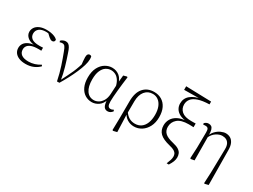

<svg xmlns="http://www.w3.org/2000/svg" viewBox="-65 -1570 3375 2560"><g transform="rotate(30 1622.5 -290.0)"><path d="M239 14Q182 14 139.5 -3Q97 -20 74 -51.5Q51 -83 51 -125Q51 -164 72.5 -195.5Q94 -227 140 -246.5Q186 -266 259 -267V-259Q161 -262 116 -298Q71 -334 71 -385Q71 -422 92 -453Q113 -484 155.5 -503Q198 -522 262 -522Q295 -522 327 -516.5Q359 -511 386.5 -499.5Q414 -488 431 -469Q434 -450 423.5 -439Q413 -428 398 -428Q383 -428 372 -433.5Q361 -439 344 -453L289 -504L343 -502L347 -485Q322 -490 305 -492.5Q288 -495 268 -495Q198 -495 162.5 -466Q127 -437 127 -390Q127 -344 162 -316.5Q197 -289 282 -289Q293 -289 305.5 -289.5Q318 -290 336 -291V-244Q318 -245 309.5 -245Q301 -245 293 -245Q224 -245 185 -230Q146 -215 129.5 -191Q113 -167 113 -138Q113 -87 149.5 -60Q186 -33 258 -33Q305 -33 350.5 -47Q396 -61 435 -87L448 -70Q414 -33 361 -9.5Q308 14 239 14Z M722 6Q699 -107 667 -204Q635 -301 603 -384Q584 -437 569 -454.5Q554 -472 531 -472Q508 -472 492 -464L484 -484Q498 -499 518.5 -508Q539 -517 558 -517Q583 -517 600 -505Q617 -493 631.5 -466.5Q646 -440 660 -396Q689 -313 717 -217.5Q745 -122 760 -24H747L753 -34Q780 -88 803 -133.5Q826 -179 845.5 -223Q865 -267 881.5 -316.5Q898 -366 913 -427L899 -311Q892 -366 888.5 -402Q885 -438 885 -462Q885 -493 895.5 -507.5Q906 -522 925 -522Q935 -522 941 -519Q947 -516 951 -511Q953 -501 954 -491Q955 -481 955 -469Q955 -428 938.5 -373Q922 -318 894.5 -254.5Q867 -191 832 -124.5Q797 -58 759 5Z M1259 14Q1200 14 1152.5 -16.5Q1105 -47 1078 -105.5Q1051 -164 1051 -247Q1051 -340 1083.5 -401Q1116 -462 1166.5 -492Q1217 -522 1271 -522Q1337 -522 1385.5 -482Q1434 -442 1456 -349H1464L1442 -296Q1430 -368 1404 -409.5Q1378 -451 1344.5 -468.5Q1311 -486 1275 -486Q1233 -486 1196.5 -462.5Q1160 -439 1137.5 -387.5Q1115 -336 1115 -253Q1115 -143 1156 -83Q1197 -23 1270 -23Q1304 -23 1338 -42Q1372 -61 1397 -102Q1422 -143 1426 -207L1436 -393L1447 -504L1499 -518L1509 -511Q1502 -461 1495.5 -404.5Q1489 -348 1483.5 -293.5Q1478 -239 1475 -194.5Q1472 -150 1472 -123Q1472 -71 1485 -52Q1498 -33 1522 -33Q1536 -33 1546 -37Q1556 -41 1566 -47L1577 -29Q1565 -10 1546 2Q1527 14 1503 14Q1464 14 1444.5 -17.5Q1425 -49 1422 -128H1434Q1410 -52 1361 -19Q1312 14 1259 14Z M1687 196 1691 5 1692 -246Q1692 -383 1753 -452.5Q1814 -522 1917 -522Q1983 -522 2033.5 -492Q2084 -462 2112.5 -404Q2141 -346 2141 -262Q2141 -178 2109 -116Q2077 -54 2024 -20Q1971 14 1908 14Q1851 14 1803.5 -16Q1756 -46 1730 -103H1727L1740 -119Q1769 -74 1809 -49.5Q1849 -25 1901 -25Q1957 -25 1996.5 -53.5Q2036 -82 2057 -135Q2078 -188 2078 -261Q2078 -335 2056.5 -386Q2035 -437 1998 -463.5Q1961 -490 1914 -490Q1839 -490 1794 -434.5Q1749 -379 1748 -281L1747 -97L1746 -89L1756 189L1698 203Z M2534 220Q2550 182 2559 153Q2568 124 2568 99Q2568 77 2560 58Q2552 39 2526.5 22.5Q2501 6 2448 -6Q2340 -32 2292.5 -77.5Q2245 -123 2245 -199Q2245 -252 2271 -297Q2297 -342 2352 -370.5Q2407 -399 2493 -402L2492 -395Q2423 -400 2378 -423Q2333 -446 2311.5 -482.5Q2290 -519 2290 -562Q2290 -642 2349.5 -691Q2409 -740 2506 -755L2498 -741V-748L2246 -745V-800L2636 -789V-746Q2530 -743 2465.5 -721Q2401 -699 2372 -662Q2343 -625 2343 -576Q2343 -513 2389 -472.5Q2435 -432 2534 -432Q2546 -432 2567 -432Q2588 -432 2604 -433V-376Q2583 -377 2563.5 -377.5Q2544 -378 2531 -378Q2413 -378 2358.5 -330Q2304 -282 2304 -210Q2304 -152 2341.5 -116Q2379 -80 2470 -59Q2532 -45 2563.5 -24Q2595 -3 2606.5 23.5Q2618 50 2618 82Q2618 115 2605.5 147Q2593 179 2567 220Z M2773 2 2781 -161 2784 -402Q2784 -442 2772.5 -457.5Q2761 -473 2733 -473Q2725 -473 2717 -472.5Q2709 -472 2700 -470L2693 -488Q2702 -500 2718.5 -509.5Q2735 -519 2758 -519Q2782 -519 2799 -507.5Q2816 -496 2825 -466.5Q2834 -437 2834 -381V-377L2837 0L2782 10ZM3099 198 3107 30 3114 -330Q3115 -379 3100.5 -409.5Q3086 -440 3059.5 -454.5Q3033 -469 2997 -469Q2952 -469 2904.5 -438Q2857 -407 2829 -345L2819 -356H2821Q2836 -412 2871 -449Q2906 -486 2947 -504Q2988 -522 3019 -522Q3057 -522 3088.5 -505Q3120 -488 3139.5 -448.5Q3159 -409 3159 -342L3164 190L3108 204Z"/></g></svg>

Font: Noto Serif HK
Style: Regular
Weight: 200
Designer: Ryoko NISHIZUKA 西塚涼子 (kana & ideographs); Frank Grießhammer (Latin, Greek & Cyrillic); Wenlong ZHANG 张文龙 (bopomofo); San
Foundry: Adobe
Version: Version 2.001;hotconv 1.1.0;makeotfexe 2.6.0